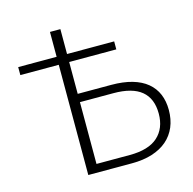

<svg xmlns="http://www.w3.org/2000/svg" viewBox="-104 -813 921 917"><g transform="rotate(-15 356.5 -354.0)"><path d="M437.5 -41Q530.5 -41 576.5 -82.2Q622.5 -123.5 622.5 -196.5Q622.5 -271 577 -308.8Q531.5 -346.5 438.5 -346.5H273V-41ZM438.5 -387.5Q497.5 -387.5 541.8 -374.8Q586 -362 615.2 -337.8Q644.5 -313.5 659 -279Q673.5 -244.5 673.5 -201Q673.5 -154.5 657.8 -117.2Q642 -80 612 -54Q582 -28 538 -14Q494 0 437.5 0H221.5V-545H31.5V-584.5H221.5V-707.5H273V-584.5H506V-545H273V-387.5Z"/></g></svg>

Font: Lato 2
Style: Regular
Weight: 300
Designer: Lukasz Dziedzic with Adam Twardoch and Botio Nikoltchev
Foundry: tyPoland Lukasz Dziedzic
Version: Version 2.015; 2015-08-06; http://www.latofonts.com/